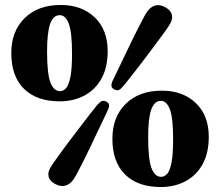

<svg xmlns="http://www.w3.org/2000/svg" viewBox="-20 -736 886 773"><path d="M224.5 -716Q309 -716 361.2 -666.2Q413.5 -616.5 413.5 -530Q413.5 -464.5 388.5 -419.5Q363.5 -374.5 319.5 -351.2Q275.5 -328 220.5 -328Q128 -328 76.8 -378.2Q25.5 -428.5 25.5 -522.5Q25.5 -610 79.2 -663Q133 -716 224.5 -716ZM270 -520Q270 -606 257 -640.5Q244 -675 220.5 -675Q194.5 -675 182 -640Q169.5 -605 169.5 -529.5Q169.5 -439 183 -404Q196.5 -369 221.5 -369Q236 -369 246.8 -382Q257.5 -395 263.8 -427.8Q270 -460.5 270 -520ZM475.5 -388.5Q465.5 -376.5 458 -373.5Q450.5 -370.5 439 -376.5Q430 -381.5 428.8 -389.8Q427.5 -398 433.5 -411Q441 -426 452 -449.2Q463 -472.5 476.2 -499.8Q489.5 -527 503 -555.5Q516.5 -584 529.5 -609.5Q542.5 -635 553 -655.2Q563.5 -675.5 570 -685.5Q584 -707.5 603.5 -713.5Q623 -719.5 646 -706.5Q668.5 -694 672.2 -675.5Q676 -657 662 -635.5Q656 -625.5 642.8 -607.2Q629.5 -589 612.2 -565.8Q595 -542.5 575.8 -517Q556.5 -491.5 537.8 -467Q519 -442.5 502.8 -422.2Q486.5 -402 475.5 -388.5ZM372 -314Q382 -325.5 390 -328.8Q398 -332 409 -326.5Q418.5 -321 419.2 -312.8Q420 -304.5 413.5 -291.5Q406.5 -276.5 395.5 -253.2Q384.5 -230 371.2 -202.5Q358 -175 344.5 -146.2Q331 -117.5 318 -91.8Q305 -66 294.5 -46Q284 -26 277.5 -16Q263.5 5.5 244 11.2Q224.5 17 201.5 4.5Q179.5 -7.5 175.5 -26Q171.5 -44.5 186 -66Q192 -76 205 -94.2Q218 -112.5 235.5 -136.2Q253 -160 272.2 -185.2Q291.5 -210.5 310.2 -235Q329 -259.5 345 -280.2Q361 -301 372 -314ZM631.5 -371Q716 -371 768.2 -321.2Q820.5 -271.5 820.5 -185Q820.5 -119.5 795.5 -74.5Q770.5 -29.5 726.5 -6.2Q682.5 17 627.5 17Q535 17 483.8 -33.2Q432.5 -83.5 432.5 -177.5Q432.5 -265 486.2 -318Q540 -371 631.5 -371ZM677 -175Q677 -261 664 -295.5Q651 -330 627.5 -330Q601.5 -330 589 -295Q576.5 -260 576.5 -184.5Q576.5 -94 590 -59Q603.5 -24 628.5 -24Q643 -24 653.8 -37Q664.5 -50 670.8 -82.8Q677 -115.5 677 -175Z"/></svg>

Font: Fraunces ExtraBold
Style: Regular
Weight: 800
Version: Version 1.000;[b76b70a41]